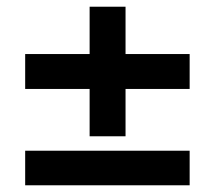

<svg xmlns="http://www.w3.org/2000/svg" viewBox="-20 -552 640 572"><path d="M247 -146V-287H55V-391H247V-532H354V-391H545V-287H354V-146ZM55 0V-103H545V0Z"/></svg>

Font: Mulish ExtraLight ExtraBold
Style: Regular
Weight: 800
Version: Version 3.603